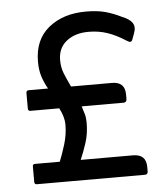

<svg xmlns="http://www.w3.org/2000/svg" viewBox="-45 -608 562 649"><g transform="rotate(-5 235.5 -283.5)"><path d="M209 -69H386Q431 -69 431 -26V-11Q431 0 421 0H54Q46 0 46 -9V-61Q46 -69 54 -69H138Q147 -91 157.5 -124.5Q168 -158 168 -193Q168 -218 152 -249H54Q46 -249 46 -258V-310Q46 -319 54 -319H120Q107 -342 100.5 -363.5Q94 -385 94 -412Q94 -487 143.5 -527Q193 -567 270 -567Q309 -567 336 -559.5Q363 -552 389 -539Q415 -529 424.5 -515Q434 -501 426 -480L419 -461Q416 -452 411 -452Q406 -452 397 -458Q366 -478 336.5 -488Q307 -498 273 -498Q227 -498 198 -475Q169 -452 169 -411Q169 -386 177.5 -365Q186 -344 198 -319H337Q381 -319 381 -276V-261Q381 -249 370 -249H228Q233 -234 236.5 -221.5Q240 -209 240 -193Q240 -156 230 -125Q220 -94 209 -69Z"/></g></svg>

Font: Zain
Style: Regular
Weight: 400
Designer: Zain,Boutros
Foundry: Mobile Telecommunications Company (Zain), 2024
Version: Version 1.51; ttfautohint (v1.8.4)